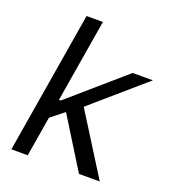

<svg xmlns="http://www.w3.org/2000/svg" viewBox="-133 -826 824 925"><g transform="rotate(20 279.0 -363.5)"><path d="M31.2 0 152 -727.3H235.8L165.1 -302.6H174.7L454.5 -545.5H558.2L288.7 -311.8L484.4 0H377.8L217 -258.9L149.1 -204.5L115.1 0Z"/></g></svg>

Font: Karasuma Gothic
Style: Italic
Weight: 400
Italic angle: -9.39999°
Designer: Rasmus Andersson / Ryoko Nishizuka
Foundry: Genbu
Version: Version 1.00